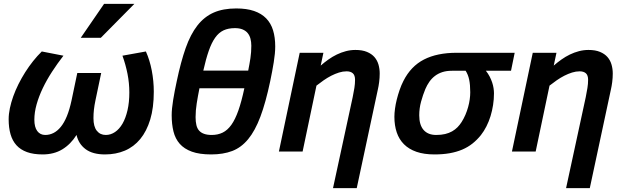

<svg xmlns="http://www.w3.org/2000/svg" viewBox="-20 -786 3242 996"><path d="M736.8 -519Q756.8 -474.6 767.3 -420.2Q777.8 -365.7 777.8 -310.1Q777.8 -227.1 759.3 -166Q740.7 -105 707.5 -64.7Q674.3 -24.4 627.7 -4.6Q581.1 15.1 524.9 15.1Q460.9 15.1 424.3 -12Q387.7 -39.1 377 -85.9Q346.7 -37.6 303.2 -11.2Q259.8 15.1 201.2 15.1Q153.3 15.1 119.9 2.9Q86.4 -9.3 65.4 -32.5Q44.4 -55.7 34.7 -89.6Q24.9 -123.5 24.9 -167Q24.9 -194.3 31.2 -224.6Q37.6 -254.9 48.8 -286.4Q60.1 -317.9 75.9 -349.6Q91.8 -381.3 110.8 -411.4Q129.9 -441.4 151.6 -468.8Q173.3 -496.1 196.8 -519L309.1 -497.1Q277.3 -456.1 249.8 -413.6Q222.2 -371.1 201.9 -328.6Q181.6 -286.1 169.9 -244.6Q158.2 -203.1 158.2 -165Q158.2 -126.5 173.3 -106.2Q188.5 -85.9 214.8 -85.9Q237.3 -85.9 257.6 -96.2Q277.8 -106.4 295.4 -127.9Q313 -149.4 326.9 -183.3Q340.8 -217.3 351.1 -265.1L380.9 -407.2H504.9L475.1 -265.1Q469.7 -239.3 467.3 -217.8Q464.8 -196.3 464.8 -172.9Q464.8 -129.4 482.2 -107.7Q499.5 -85.9 528.8 -85.9Q554.2 -85.9 576.7 -101.1Q599.1 -116.2 615.5 -144.5Q631.8 -172.9 641.4 -213.9Q650.9 -254.9 650.9 -306.2Q650.9 -355 641.4 -403.1Q631.8 -451.2 615.2 -497.1ZM502.9 -589.8H398.9L520 -766.1H677.2Z M1267.6 -419.9Q1274.4 -453.6 1279.1 -484.6Q1283.7 -515.6 1283.7 -548.8Q1283.7 -568.4 1279.3 -585.2Q1274.9 -602.1 1264.9 -614.3Q1254.9 -626.5 1238.5 -633.3Q1222.2 -640.1 1198.7 -640.1Q1164.1 -640.1 1139.4 -628.4Q1114.7 -616.7 1096.2 -590.6Q1077.6 -564.5 1063 -522.5Q1048.3 -480.5 1034.7 -419.9ZM1205.6 -742.2Q1259.8 -742.2 1298.1 -729Q1336.4 -715.8 1360.8 -690.7Q1385.3 -665.5 1396.5 -628.9Q1407.7 -592.3 1407.7 -544.9Q1407.7 -509.8 1400.1 -463.1Q1392.6 -416.5 1381.8 -365.2Q1358.4 -253.9 1330.8 -180.7Q1303.2 -107.4 1267.3 -64Q1231.4 -20.5 1184.6 -2.7Q1137.7 15.1 1075.7 15.1Q1014.6 15.1 975.1 0.7Q935.5 -13.7 912.4 -40Q889.2 -66.4 879.9 -104Q870.6 -141.6 870.6 -188Q870.6 -221.2 878.2 -267.3Q885.7 -313.5 897 -365.2Q918 -465.3 943.1 -536.6Q968.3 -607.9 1003.9 -653.6Q1039.6 -699.2 1088.4 -720.7Q1137.2 -742.2 1205.6 -742.2ZM1014.6 -328.1Q1006.3 -286.6 1000.5 -249.8Q994.6 -212.9 994.6 -178.2Q994.6 -154.8 998.8 -137.2Q1002.9 -119.6 1012.9 -108.4Q1022.9 -97.2 1039.1 -91.6Q1055.2 -85.9 1078.6 -85.9Q1109.9 -85.9 1135 -98.1Q1160.2 -110.4 1180.2 -138.4Q1200.2 -166.5 1216.6 -212.9Q1232.9 -259.3 1247.6 -328.1Z M1707.5 189.9 1809.6 -282.2Q1814.9 -308.6 1818.4 -329.8Q1821.8 -351.1 1821.8 -372.1Q1821.8 -395.5 1810.3 -405.8Q1798.8 -416 1777.8 -416Q1758.8 -416 1738.5 -409.7Q1718.3 -403.3 1698.2 -393.1Q1678.2 -382.8 1658.9 -369.4Q1639.6 -356 1621.6 -341.8L1549.8 0H1426.8L1534.7 -512.2H1657.7L1643.6 -445.8Q1662.6 -462.4 1683.6 -477.3Q1704.6 -492.2 1727.3 -503.2Q1750 -514.2 1774.2 -520.5Q1798.3 -526.9 1823.7 -526.9Q1859.4 -526.9 1883.5 -516.8Q1907.7 -506.8 1922.4 -490Q1937 -473.1 1943.4 -450.9Q1949.7 -428.7 1949.7 -404.8Q1949.7 -382.3 1946.8 -359.9Q1943.8 -337.4 1940.4 -323.2L1830.6 189.9Z M2649.9 -512.2 2630.9 -418.9H2500.5Q2511.7 -404.8 2519.8 -389.4Q2527.8 -374 2533 -358.6Q2538.1 -343.3 2540.3 -328.6Q2542.5 -314 2542.5 -301.8Q2542.5 -271 2537.8 -241.2Q2533.2 -211.4 2524.7 -183.6Q2516.1 -155.8 2503.4 -130.6Q2490.7 -105.5 2474.6 -85Q2454.6 -60.1 2430.9 -41.3Q2407.2 -22.5 2377.9 -10Q2348.6 2.4 2313 8.8Q2277.3 15.1 2233.9 15.1Q2179.7 15.1 2140.4 1.5Q2101.1 -12.2 2075.7 -37.6Q2050.3 -63 2038.1 -99.1Q2025.9 -135.3 2025.9 -180.2Q2025.9 -199.2 2029.1 -222.4Q2032.2 -245.6 2038.3 -270Q2044.4 -294.4 2053 -319.3Q2061.5 -344.2 2072.8 -366.2Q2111.3 -442.4 2179.4 -477.3Q2247.6 -512.2 2348.6 -512.2ZM2324.7 -418.9Q2296.4 -418.9 2274.7 -411.9Q2252.9 -404.8 2236.3 -392.1Q2219.7 -379.4 2207.5 -362.1Q2195.3 -344.7 2186.5 -324.2Q2173.8 -293.5 2164.3 -258.8Q2154.8 -224.1 2154.8 -188Q2154.8 -137.7 2177.5 -111.8Q2200.2 -85.9 2242.7 -85.9Q2269 -85.9 2289.3 -90.8Q2309.6 -95.7 2325.4 -104.7Q2341.3 -113.8 2353.3 -126Q2365.2 -138.2 2374.5 -152.8Q2385.7 -170.4 2394.3 -190.4Q2402.8 -210.4 2408.4 -230.7Q2414.1 -251 2416.7 -270.5Q2419.4 -290 2419.4 -307.1Q2419.4 -346.2 2413.8 -372.8Q2408.2 -399.4 2395.5 -418.9Z M2916.5 189.9 3018.6 -282.2Q3023.9 -308.6 3027.3 -329.8Q3030.8 -351.1 3030.8 -372.1Q3030.8 -395.5 3019.3 -405.8Q3007.8 -416 2986.8 -416Q2967.8 -416 2947.5 -409.7Q2927.2 -403.3 2907.2 -393.1Q2887.2 -382.8 2867.9 -369.4Q2848.6 -356 2830.6 -341.8L2758.8 0H2635.7L2743.7 -512.2H2866.7L2852.5 -445.8Q2871.6 -462.4 2892.6 -477.3Q2913.6 -492.2 2936.3 -503.2Q2959 -514.2 2983.2 -520.5Q3007.3 -526.9 3032.7 -526.9Q3068.4 -526.9 3092.5 -516.8Q3116.7 -506.8 3131.3 -490Q3146 -473.1 3152.3 -450.9Q3158.7 -428.7 3158.7 -404.8Q3158.7 -382.3 3155.8 -359.9Q3152.8 -337.4 3149.4 -323.2L3039.6 189.9Z"/></svg>

Font: Clear Sans
Style: Bold Italic
Weight: 700
Italic angle: -12°
Foundry: Intel Corporation
Version: Version 1.00